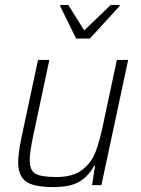

<svg xmlns="http://www.w3.org/2000/svg" viewBox="-20 -754 573 782"><path d="M54 -93Q54 -127 67 -192L135 -510H181L115 -200Q101 -133 101 -102Q101 -60 124.5 -46.5Q148 -33 209 -33Q277 -33 314.5 -62Q352 -91 368.5 -133.5Q385 -176 400 -247L456 -510H502L393 0H355L367 -78H363Q341 -37 304 -14.5Q267 8 197 8Q117 8 85.5 -15Q54 -38 54 -93ZM290 -597 225 -729 226 -734H258L323 -630L431 -734H468L467 -729L346 -597Z"/></svg>

Font: Saira Semi Condensed ExtraLight
Style: Italic
Weight: 200
Width: 4
Italic angle: -12°
Designer: Hector Gatti with collaboration of the Omnibus-Type team
Foundry: Omnibus-Type
Version: Version 1.001; ttfautohint (v1.8)